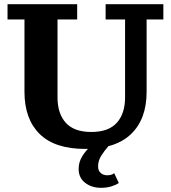

<svg xmlns="http://www.w3.org/2000/svg" viewBox="-20 -702 817 918"><path d="M387 10Q242 10 169.5 -61.5Q97 -133 97 -263V-609H16V-682H349V-609H255V-236Q255 -159 294.5 -115Q334 -71 417 -71Q499 -71 538.5 -115Q578 -159 578 -236V-609H485V-682H761V-609H681V-263Q681 -133 607 -61.5Q533 10 387 10ZM463 196Q418 196 387 172Q356 148 356 106Q356 75 371 49Q386 23 409.5 0.5Q433 -22 459 -41L499 -4Q479 19 464 42.5Q449 66 449 94Q449 114 461.5 125Q474 136 492 136Q503 136 510.5 134Q518 132 526 126L548 173Q535 182 513 189Q491 196 463 196Z"/></svg>

Font: Montagu Slab 144pt SemiBold
Style: Regular
Weight: 600
Version: Version 1.000